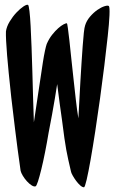

<svg xmlns="http://www.w3.org/2000/svg" viewBox="-20 -754 479 805"><path d="M436.5 -728.5Q440.4 -724.6 439 -689.9Q437.5 -655.3 431.6 -601.6Q425.8 -547.9 417.5 -479.5Q409.2 -411.1 399.4 -340.8Q389.6 -270.5 379.4 -203.6Q369.1 -136.7 359.9 -84.5Q350.6 -32.2 343.3 -0.5Q335.9 31.2 332 31.2Q325.2 31.2 316.4 23.4Q307.6 15.6 299.3 4.4Q291 -6.8 284.7 -18.1Q278.3 -29.3 277.3 -36.1Q274.4 -48.8 266.1 -85Q257.8 -121.1 250 -174.8Q245.1 -210 240.2 -249Q235.4 -282.2 230 -321.8Q224.6 -361.3 219.7 -401.4Q215.8 -376 210 -340.8Q204.1 -305.7 198.2 -273.4Q191.4 -235.4 183.6 -196.3Q176.8 -155.3 168.9 -115.7Q161.1 -76.2 153.3 -44.4Q145.5 -12.7 139.2 6.8Q132.8 26.4 128.9 27.3Q122.1 29.3 112.3 22.9Q102.5 16.6 92.8 5.9Q83 -4.9 75.7 -17.1Q68.4 -29.3 66.4 -38.1Q52.7 -133.8 43.5 -210Q34.2 -286.1 27.3 -345.2Q20.5 -404.3 16.6 -447.3Q12.7 -490.2 9.8 -521.5Q3.9 -593.8 4.9 -622.1Q7.8 -642.6 20.5 -663.6Q33.2 -684.6 48.8 -701.2Q64.5 -717.8 78.6 -727.1Q92.8 -736.3 97.7 -733.4Q100.6 -731.4 103.5 -707.5Q106.4 -683.6 108.4 -645Q110.4 -606.4 112.3 -556.6Q114.3 -506.8 115.7 -452.6Q117.2 -398.4 118.7 -343.8Q120.1 -289.1 122.1 -241.2Q126 -265.6 130.4 -296.9Q134.8 -328.1 140.1 -362.3Q145.5 -396.5 150.4 -430.2Q155.3 -463.9 159.7 -492.2Q164.1 -520.5 168.5 -541Q172.9 -561.5 175.8 -569.3Q185.5 -591.8 198.7 -608.4Q211.9 -625 224.1 -635.7Q236.3 -646.5 246.6 -651.9Q256.8 -657.2 260.7 -656.2Q261.7 -656.2 264.6 -636.2Q267.6 -616.2 271 -584Q274.4 -551.8 278.8 -510.3Q283.2 -468.8 288.1 -424.3Q293 -379.9 297.9 -336.4Q302.7 -293 308.6 -257.8Q310.5 -290 312.5 -329.6Q314.5 -369.1 316.9 -410.2Q319.3 -451.2 321.8 -490.2Q324.2 -529.3 326.7 -561.5Q329.1 -593.8 331.5 -616.7Q334 -639.6 336.9 -647.5Q342.8 -667 357.4 -684.1Q372.1 -701.2 388.2 -712.4Q404.3 -723.6 418.5 -728Q432.6 -732.4 436.5 -728.5Z"/></svg>

Font: Jolly Lodger
Style: Regular
Weight: 400
Designer: Stuart Sandler
Foundry: Font Diner, Inc
Version: Version 1.000